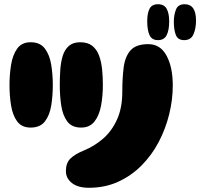

<svg xmlns="http://www.w3.org/2000/svg" viewBox="-20 -890 948 909"><path d="M125 -286Q83 -286 61.5 -315Q40 -344 32.5 -390Q25 -436 25 -488Q25 -537 32.5 -583.5Q40 -630 61.5 -660Q83 -690 125 -690Q170 -690 192.5 -660Q215 -630 222.5 -583.5Q230 -537 230 -488Q230 -436 222.5 -390Q215 -344 192.5 -315Q170 -286 125 -286ZM364 -286Q320 -286 298.5 -315Q277 -344 270 -390Q263 -436 263 -488Q263 -525 265.5 -560.5Q268 -596 277 -625.5Q286 -655 306 -672.5Q326 -690 360 -690Q396 -690 417.5 -672.5Q439 -655 449.5 -625.5Q460 -596 463.5 -560.5Q467 -525 467 -488Q467 -436 458.5 -390Q450 -344 427.5 -315Q405 -286 364 -286ZM401 -1Q349 -1 320.5 -23.5Q292 -46 292 -80Q292 -118 313 -139Q334 -160 378 -178Q427 -198 468 -233.5Q509 -269 534 -324Q559 -379 559 -455Q559 -520 565.5 -571Q572 -622 598 -651.5Q624 -681 682 -681Q739 -681 768.5 -626.5Q798 -572 798 -485Q798 -418 781 -349Q764 -280 731.5 -218Q699 -156 650.5 -107Q602 -58 539.5 -29.5Q477 -1 401 -1ZM852 -700Q822 -700 812.5 -724.5Q803 -749 803 -787Q803 -819 813 -844.5Q823 -870 854 -870Q908 -870 908 -793Q908 -755 896 -727.5Q884 -700 852 -700ZM728 -700Q699 -700 688 -723.5Q677 -747 677 -790Q677 -827 688 -848.5Q699 -870 728 -870Q757 -870 769 -848.5Q781 -827 781 -789Q781 -747 769 -723.5Q757 -700 728 -700Z"/></svg>

Font: Cherry Bomb One
Style: Regular
Weight: 400
Designer: satsuyako
Foundry: satsuyako
Version: Version 4.100; ttfautohint (v1.8.3)